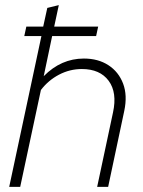

<svg xmlns="http://www.w3.org/2000/svg" viewBox="-20 -731 559 751"><path d="M16 0 142 -590H75L83 -627H149L165 -700L210 -711L192 -627H364L356 -590H184L151 -433Q219 -502 308 -502Q364 -502 404 -476Q444 -450 461.5 -404Q479 -358 466 -297L403 0H360L422 -291Q439 -369 405 -415Q371 -461 300 -461Q253 -461 211 -439Q169 -417 140 -379L59 0Z"/></svg>

Font: Red Hat Display
Style: Italic
Weight: 300
Italic angle: -12°
Designer: Pentagram, MCKL
Foundry: Pentagram, MCKL
Version: Version 1.023